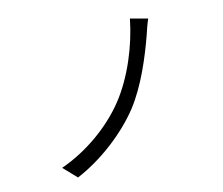

<svg xmlns="http://www.w3.org/2000/svg" viewBox="-106 -886 1212 1044"><g transform="rotate(-15 500.0 -364.0)"><path d="M802 -719 706 -745C678 -601 611 -437 518 -321C427 -208 289 -108 140 -56L210 17C353 -43 496 -153 587 -268C671 -376 731 -523 770 -632C778 -657 790 -692 802 -719Z"/></g></svg>

Font: Noto Sans CJK KR Regular
Style: Regular
Weight: 400
Designer: Ryoko NISHIZUKA (kana & ideographs); Paul D. Hunt (Latin, Greek & Cyrillic); Wenlong ZHANG (bopomofo); Sandoll Communica
Foundry: Adobe Systems Incorporated
Version: Version 1.004;PS 1.004;hotconv 1.0.82;makeotf.lib2.5.63406